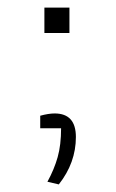

<svg xmlns="http://www.w3.org/2000/svg" viewBox="-20 -438 306 506"><path d="M97 -418H163V-351H97ZM105 41Q123 8 132 -24Q141 -56 141 -100H86V-133Q108 -139 124 -139Q180 -139 180 -77Q180 -9 135 48Z"/></svg>

Font: Athiti Light
Style: Regular
Weight: 300
Designer: CadsonDemak Team
Foundry: CadsonDemak
Version: Version 1.033